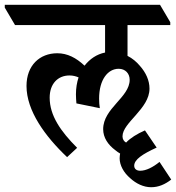

<svg xmlns="http://www.w3.org/2000/svg" viewBox="-68 -644 737 804"><path d="M213 14 255 -25C185 -95 140 -161 140 -235C140 -293 174 -328 223 -328C237 -328 249 -325 261 -320C254 -299 250 -275 250 -249C250 -237 251 -222 252 -211L350 -191C348 -203 347 -217 347 -231C347 -311 384 -356 429 -356C457 -356 475 -336 475 -310C475 -236 364 -191 364 -103C364 -68 384 -38 415 -15C421 -10 428 -5 435 -1C434 5 433 12 433 19C433 48 450 79 477 102C502 125 533 140 565 140C596 140 623 128 649 108L600 34C573 56 544 71 519 71C505 71 494 64 494 50C494 24 529 1 588 -26L539 -98C505 -83 478 -66 460 -47C451 -52 445 -61 445 -73C445 -131 558 -188 558 -273C558 -307 543 -340 518 -368C504 -385 486 -400 466 -410V-539H645V-551L602 -624H-48V-612L-5 -539H372V-424C337 -417 308 -397 286 -369C251 -402 214 -421 172 -421C98 -421 43 -370 43 -284C43 -180 121 -73 213 14Z"/></svg>

Font: Noto Serif Devanagari Condensed SemiBold
Style: Regular
Weight: 600
Width: 3
Designer: Universal Thirst, Indian Type Foundry and the Monotype Design Team
Foundry: Monotype Imaging Inc.
Version: Version 2.004